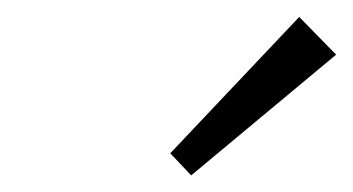

<svg xmlns="http://www.w3.org/2000/svg" viewBox="-20 -822 421 229"><path d="M183.1 -612.8ZM183.1 -612.8ZM336.9 -801.8 380.9 -756.8 208 -612.8 183.1 -639.2Z"/></svg>

Font: Pfennig
Style: Italic
Weight: 500
Italic angle: -13°
Version: Version 20120410 ; ttfautohint (v0.8)